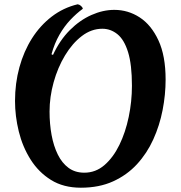

<svg xmlns="http://www.w3.org/2000/svg" viewBox="-20 -850 842 895"><path d="M357 25Q276 25 218 -11Q160 -47 122.5 -106.5Q85 -166 67.5 -237.5Q50 -309 50 -379Q50 -462 70.5 -536.5Q91 -611 129 -671Q167 -731 221 -772.5Q275 -814 342 -830Q350 -829 357.5 -822.5Q365 -816 366 -809Q337 -788 308.5 -758Q280 -728 257 -688Q234 -648 220 -597L227 -594Q259 -663 305.5 -709.5Q352 -756 406 -780Q460 -804 513 -804Q577 -804 631 -769Q685 -734 718.5 -662Q752 -590 752 -479Q752 -409 738 -337Q724 -265 694.5 -200Q665 -135 618.5 -84.5Q572 -34 507 -4.5Q442 25 357 25ZM373 -45Q426 -45 467 -80.5Q508 -116 536.5 -174.5Q565 -233 580 -305Q595 -377 595 -450Q595 -549 577 -607Q559 -665 527.5 -690.5Q496 -716 457 -716Q406 -716 361.5 -682Q317 -648 283 -591.5Q249 -535 230 -466.5Q211 -398 211 -330Q211 -272 220.5 -220.5Q230 -169 249.5 -129.5Q269 -90 299.5 -67.5Q330 -45 373 -45Z"/></svg>

Font: Merienda
Style: Bold
Weight: 700
Designer: Eduardo Rodriguez Tunni
Foundry: Eduardo Rodriguez Tunni
Version: Version 2.001